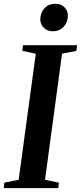

<svg xmlns="http://www.w3.org/2000/svg" viewBox="-32 -978 421 998"><path d="M-12.5 0 -9.5 -28.5 65 -43.5 154 -699 84 -713.5 87.5 -743H368.5L365 -713.5L290.5 -699L202 -43.5L274 -28.5L271 0ZM241.5 -815.5Q223 -815.5 208.2 -824.2Q193.5 -833 185.2 -847.5Q177 -862 177.5 -879.5Q178.5 -913 200 -935.8Q221.5 -958.5 254 -958.5Q285.5 -958.5 303.5 -939.8Q321.5 -921 321 -895.5Q320.5 -863 299.2 -839.2Q278 -815.5 241.5 -815.5Z"/></svg>

Font: Merriweather 96pt SemiBold
Style: Italic
Weight: 600
Italic angle: -7.8°
Version: Version 2.101